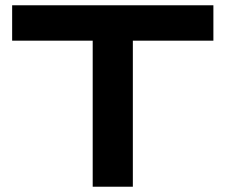

<svg xmlns="http://www.w3.org/2000/svg" viewBox="-20 -707 854 727"><path d="M331 0V-553H26V-687H788V-553H483V0Z"/></svg>

Font: Archivo SemiBold Expanded SemiBold
Style: Regular
Weight: 600
Width: 7
Version: Version 2.001